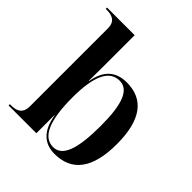

<svg xmlns="http://www.w3.org/2000/svg" viewBox="-207 -900 1051 1051"><g transform="rotate(45 318.0 -375.0)"><path d="M382 10C515 10 586 -80 586 -270C586 -459 515 -547 386 -547C302 -547 250 -502 234 -406H232C233 -483 233 -550 233 -584V-760H19V-750H28C68 -750 103 -737 103 -683V-80C103 -23 68 -10 28 -10H17V0H232V-139H234C250 -37 303 10 382 10ZM350 -11C272 -11 233 -100 233 -278C233 -442 271 -526 351 -526C421 -526 453 -448 453 -279C453 -96 421 -11 350 -11Z"/></g></svg>

Font: Noto Serif Display SemiBold
Style: Regular
Weight: 600
Designer: Monotype Design Team
Foundry: Monotype Imaging Inc.
Version: Version 2.009